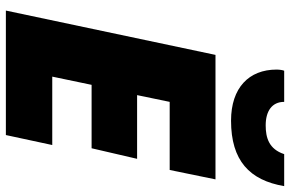

<svg xmlns="http://www.w3.org/2000/svg" viewBox="-187 -801 988 654"><g transform="rotate(90 307.0 -474.0)"><path d="M391 -767C527 -767 594 -830 614 -948H505C488 -896 449 -885 407 -885C359 -885 327 -906 327 -948H221C219 -944 217 -933 217 -922C217 -828 279 -767 391 -767ZM16 0H440L474 -158H241L269 -292H485L521 -447H304L327 -558H559L591 -714H167Z"/></g></svg>

Font: Noto Sans UI Black
Style: Italic
Weight: 900
Italic angle: -372°
Designer: Monotype Design Team
Foundry: Monotype Imaging Inc.
Version: Version 1.901